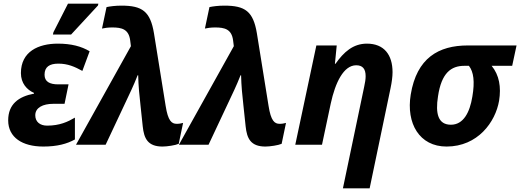

<svg xmlns="http://www.w3.org/2000/svg" viewBox="-20 -796 2861 1056"><path d="M271 -606H371L519 -766L521 -776H354L274 -619ZM218 10C295 10 349 -5 392 -29V-149C353 -126 308 -105 239 -105C200 -105 174 -126 174 -162C174 -204 216 -225 273 -225H335L357 -332H300C253 -332 225 -347 225 -385C225 -428 252 -446 301 -446C353 -446 391 -429 433 -406L473 -514C428 -541 372 -556 298 -556C192 -556 95 -513 95 -394C95 -338 128 -302 167 -285V-281C82 -265 25 -223 25 -134C25 -40 103 10 218 10Z M874 10C899 10 945 3 963 -5L987 -120C975 -117 967 -115 952 -115C924 -115 904 -131 891 -214L827 -612C807 -734 762 -765 648 -765C614 -765 585 -761 566 -757L541 -639C554 -642 574 -645 597 -645C649 -645 688 -636 696 -574L700 -542L398 0H561L663 -217C693 -281 714 -323 737 -382H740C741 -327 747 -266 753 -214L765 -101C772 -34 793 10 874 10Z M1440 10C1465 10 1511 3 1529 -5L1553 -120C1541 -117 1533 -115 1518 -115C1490 -115 1470 -131 1457 -214L1393 -612C1373 -734 1328 -765 1214 -765C1180 -765 1151 -761 1132 -757L1107 -639C1120 -642 1140 -645 1163 -645C1215 -645 1254 -636 1262 -574L1266 -542L964 0H1127L1229 -217C1259 -281 1280 -323 1303 -382H1306C1307 -327 1313 -266 1319 -214L1331 -101C1338 -34 1359 10 1440 10Z M1983 -319 1866 240H2013L2128 -311C2135 -344 2139 -375 2139 -399C2139 -495 2092 -556 1998 -556C1922 -556 1871 -510 1825 -445H1822L1832 -546H1720L1604 0H1751L1799 -226C1824 -342 1870 -437 1939 -437C1974 -437 1991 -418 1991 -377C1991 -361 1988 -341 1983 -319Z M2436 10C2608 10 2705 -125 2725 -242C2737 -317 2726 -383 2684 -434H2797L2821 -546H2553C2392 -546 2272 -477 2239 -276C2213 -117 2287 10 2436 10ZM2460 -110C2389 -110 2374 -172 2389 -266C2408 -395 2461 -434 2534 -434H2559C2585 -401 2592 -347 2578 -265C2564 -178 2529 -110 2460 -110Z"/></svg>

Font: Noto Sans
Style: Bold Italic
Weight: 700
Italic angle: -12°
Designer: Monotype Design Team
Foundry: Monotype Imaging Inc.
Version: Version 2.013